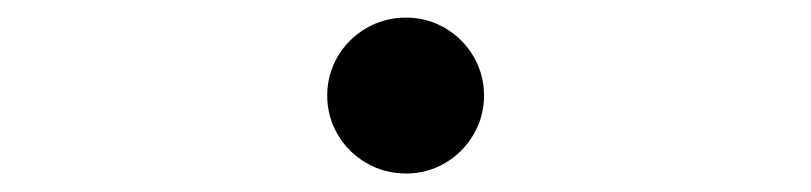

<svg xmlns="http://www.w3.org/2000/svg" viewBox="-20 -460 904 214"><path d="M344.7 -353.5Q344.7 -377 356.4 -397Q368.2 -417 388.4 -428.7Q408.7 -440.4 432.6 -440.4Q456.1 -440.4 476.1 -428.7Q496.1 -417 507.8 -397Q519.5 -377 519.5 -353.5Q519.5 -330.1 507.8 -310.1Q496.1 -290 476.1 -278.3Q456.1 -266.6 432.6 -266.6Q408.7 -266.6 388.4 -278.3Q368.2 -290 356.4 -310.1Q344.7 -330.1 344.7 -353.5Z"/></svg>

Font: Pretendard GOV Medium
Style: Regular
Weight: 500
Designer: Base glyphs from Inter by Rasmus Andersson; Hangeul glyphs from Noto Sans CJK(Source Han Sans) by Jang Soo-young and Kan
Foundry: Kil Hyung-jin
Version: Version 1.309